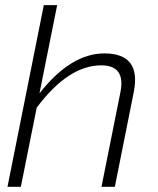

<svg xmlns="http://www.w3.org/2000/svg" viewBox="-20 -718 609 738"><path d="M8.8 0 148.4 -698.2H199.7L131.8 -359.4Q252.4 -512.7 380.9 -512.7Q523.9 -512.7 494.1 -363.8L421.4 0H370.1L442.9 -363.8Q463.4 -466.8 369.1 -466.8Q242.7 -466.8 121.1 -304.2L60.1 0Z"/></svg>

Font: Sansation Light
Style: Light Italic
Weight: 300
Designer: Bernd Montag
Version: Version 1.301